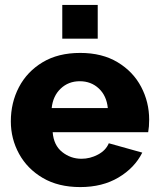

<svg xmlns="http://www.w3.org/2000/svg" viewBox="-20 -750 644 780"><path d="M306 10Q217 10 154 -27Q91 -64 57.5 -125Q24 -186 24 -257Q24 -333 57 -396Q90 -459 153 -497Q216 -535 306 -535Q395 -535 458 -497Q521 -459 553.5 -397Q586 -335 586 -264Q586 -235 582 -213H194Q198 -160 232.5 -132.5Q267 -105 311 -105Q346 -105 378 -122Q410 -139 422 -168L558 -130Q527 -68 461.5 -29Q396 10 306 10ZM190 -311H418Q413 -361 381.5 -390.5Q350 -420 304 -420Q258 -420 226.5 -390Q195 -360 190 -311ZM233 -593V-730H377V-593Z"/></svg>

Font: Raleway ExtraBold
Style: Regular
Weight: 800
Designer: Matt McInerney, Pablo Impallari, Rodrigo Fuenzalida
Foundry: Matt McInerney, Pablo Impallari, Rodrigo Fuenzalida
Version: Version 4.026